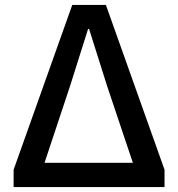

<svg xmlns="http://www.w3.org/2000/svg" viewBox="-20 -756 720 776"><path d="M35 0H645V-70L408 -736H272L35 -70ZM160 -98 263 -408 336 -639H340L413 -408L517 -98Z"/></svg>

Font: Kinto Sans Med
Style: Regular
Weight: 500
Designer: Authors: Ryoko NISHIZUKA  (kana & ideographs); Paul D. Hunt (Latin, Greek & Cyrillic); Wenlong ZHANG  (bopomofo); Sandol
Foundry: Adobe Systems Incorporated, ookami Inc.
Version: Version 0.001